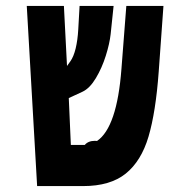

<svg xmlns="http://www.w3.org/2000/svg" viewBox="-20 -629 640 649"><path d="M70.5 -609H196L206.5 -406L218 -422Q229 -437.5 235.8 -465.5Q242.5 -493.5 244.5 -529L249 -609H364L354 -513.5Q350.5 -481.5 337.5 -440.2Q324.5 -399 304 -364.8Q283.5 -330.5 259 -319L212.5 -297.5L219.5 -139H262.5H266.5Q278 -153 301 -153L308 -152.5Q375.5 -198.5 390.5 -396L407 -609H532.5L516.5 -387Q506.5 -250 482 -167.2Q457.5 -84.5 405 -42.2Q352.5 0 261 0H105.5Z"/></svg>

Font: JuliaMono Black
Style: Regular
Weight: 900
Monospace: yes
Designer: cormullion
Foundry: corm
Version: Version 0.054; ttfautohint (v1.8.4)